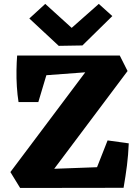

<svg xmlns="http://www.w3.org/2000/svg" viewBox="-20 -940 700 961"><path d="M80.8 0.8 32 -78.8 428.5 -607 518 -619 579.5 -662 618.5 -584.5 215.2 -47 135.5 -37ZM80.8 0.8 143.2 -91.2 584.5 -107.5 598.5 0ZM598.5 0 433.5 -21.5 518.5 -237.2 624.5 -222.5Q622 -163.8 615.5 -112.2Q609 -60.8 598.5 0ZM72.8 -429Q67 -465.2 64.4 -506.5Q61.8 -547.8 62.5 -588.2Q63.2 -628.8 65.8 -662L223.8 -602.8L171.8 -429ZM97.8 -555 65.8 -662H579.5L547 -588.5ZM274 -710.5 126.8 -847.5 206.5 -920.5 338.8 -800.5 474.5 -920.5 542.2 -859.5 392.5 -712.5Z"/></svg>

Font: Eczar
Style: Regular
Weight: 400
Designer: Vaibhav Singh
Foundry: Rosetta Type Foundry
Version: Version 2.000